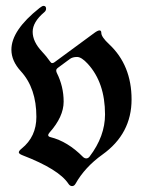

<svg xmlns="http://www.w3.org/2000/svg" viewBox="-20 -627 503 657"><path d="M19 -457Q19 -523.4 115.2 -599.6Q124.5 -606.9 128.9 -606.9Q137.7 -606.9 137.7 -597.2Q137.7 -590.3 131.3 -585Q91.8 -551.8 91.8 -518.1Q91.8 -484.4 123.5 -450.7Q139.2 -434.1 151.4 -416.5Q154.8 -411.1 158.7 -411.1Q162.6 -411.1 166.5 -414.1L303.2 -514.6Q314.5 -522.9 320.6 -522.9Q326.7 -522.9 326.7 -514.2Q326.7 -500.5 353.5 -475.6Q430.2 -403.8 430.2 -286.6Q430.2 -169.4 330.6 -98.1Q270.5 -55.2 238.3 2Q233.9 9.8 226.6 9.8Q219.2 9.8 213.9 1.5Q181.2 -47.9 57.1 -95.7Q44.4 -100.6 44.4 -105.7Q44.4 -110.8 54.2 -118.7Q104.5 -159.2 104.5 -227.1Q104.5 -325.2 51.3 -383.3Q19 -418.5 19 -457ZM152.8 -157.7Q211.4 -143.1 263.7 -90.3Q269 -85 275.4 -85Q281.7 -85 286.6 -91.3Q339.4 -160.6 339.4 -235.4Q339.4 -344.2 280.3 -408.7Q258.8 -432.1 243.7 -432.1Q228.5 -432.1 219.2 -425.3L178.2 -395Q172.4 -390.6 172.4 -386.2Q172.4 -381.8 174.3 -377.9Q197.8 -331.1 197.8 -279.3Q197.8 -227.5 149.4 -173.3Q145 -168.5 145 -164.1Q145 -159.7 152.8 -157.7Z"/></svg>

Font: UnifrakturMaguntia20
Style: Book
Weight: 400
Designer: j. 'mach' wust, Gerrit Ansmann, Georg Duffner, based on a font by Peter Wiegel, original typeface by Carl Albert Fahrenw
Version: Version 2017-03-19